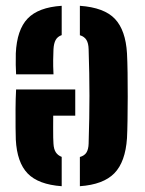

<svg xmlns="http://www.w3.org/2000/svg" viewBox="-20 -628 494 656"><path d="M413.9 -445.6Q415.3 -418.7 415.9 -379.2Q416.4 -339.7 416.4 -297Q416.4 -254.4 415.7 -216.9Q415.1 -179.4 413.9 -156.2Q408.5 -74.7 370.7 -36Q333 2.6 252.9 8.2V-91.6Q269 -96.1 275.7 -107.4Q282.3 -118.6 282.8 -137.1Q284.3 -183.1 284.9 -223Q285.6 -263 285.6 -300.9Q285.6 -338.8 284.9 -377.7Q284.3 -416.7 282.8 -459.9Q282.3 -480.2 275.3 -491.6Q268.3 -503 252.9 -507.7V-608.2Q336.3 -602.2 372.8 -563.4Q409.3 -524.6 413.9 -445.6ZM190.8 -608.2V-508Q176.7 -503.2 170.2 -491.4Q163.7 -479.6 162.7 -459Q162.2 -444 161.7 -423.5Q161.3 -403.1 162.8 -374H35Q34.2 -383.3 33.8 -406.3Q33.5 -429.2 34 -445.6Q37.7 -526.2 74.4 -564.6Q111.1 -603 190.8 -608.2ZM237.1 -322.3V-232.9H161.8Q161.7 -212.2 161.6 -192.5Q161.5 -172.7 161.8 -157.9Q162 -143.1 162.7 -137.1Q163.7 -118.5 170.6 -107.8Q177.5 -97.1 190.8 -92V8.2Q111.1 2.5 74.5 -35.3Q38 -73.1 34 -151.2Q33.5 -163.1 33.2 -192Q32.8 -220.9 33.1 -256.2Q33.3 -291.6 35 -322.3Z"/></svg>

Font: Big Shoulders Stencil Text SC Thin
Style: Regular
Weight: 100
Designer: Patric King
Foundry: XO Type Co
Version: Version 2.001